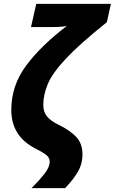

<svg xmlns="http://www.w3.org/2000/svg" viewBox="-20 -780 589 985"><path d="M142 185H314Q354 144 378.5 103Q403 62 403 11Q403 -44 370.5 -78Q338 -112 284 -138Q242 -158 222 -181.5Q202 -205 202 -242Q202 -293 225 -348.5Q248 -404 318 -479Q388 -554 528 -666L549 -760H166L139 -641H243Q258 -641 281.5 -642Q305 -643 323 -647Q188 -544 113 -442Q38 -340 38 -216Q38 -83 158 -20Q202 2 218.5 16Q235 30 235 49Q235 78 207.5 112.5Q180 147 142 185Z"/></svg>

Font: Noto Sans Display Extra
Style: Italic
Weight: 800
Italic angle: -12°
Designer: Monotype Design Team
Foundry: Monotype Imaging Inc.
Version: Version 1.900